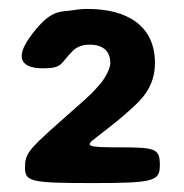

<svg xmlns="http://www.w3.org/2000/svg" viewBox="-20 -736 412 430"><path d="M176 -716C165 -716 154 -715 143 -713C116 -709 95 -716 53 -661C7 -602 32 -583 77 -583C122 -583 115 -595 142 -621C151 -631 165 -636 181 -636C210 -636 227 -622 227 -595C227 -587 223 -576 215 -563C211 -556 206 -549 199 -542C180 -520 170 -513 106 -456C42 -399 36 -390 36 -360C36 -329 50 -326 187 -326C324 -326 338 -330 338 -366C338 -402 330 -406 252 -406C175 -406 169 -408 194 -427L221 -448C239 -462 255 -475 268 -487C298 -513 327 -542 327 -595C327 -679 264 -716 176 -716Z"/></svg>

Font: Asimov Print
Style: A
Weight: 500
Designer: Google
Version: Version 2.000980: 2014